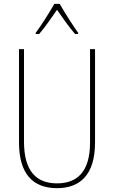

<svg xmlns="http://www.w3.org/2000/svg" viewBox="-20 -970 594 1000"><path d="M291 -950H263C239 -907 192 -833 166 -799V-793H184C214 -827 251 -882 277 -919C304 -880 340 -828 371 -793H387V-799C368 -825 316 -905 291 -950ZM475 -228V-714H449V-228C449 -72 379 -15 277 -15C169 -15 105 -79 105 -232V-714H79V-228C79 -66 150 10 277 10C390 10 475 -52 475 -228Z"/></svg>

Font: Noto Sans Gujarati UI Condensed Thin
Style: Regular
Weight: 100
Width: 3
Designer: Jelle Bosma - Monotype Design Team, Universal Thirst
Foundry: Monotype Imaging Inc.
Version: Version 2.106